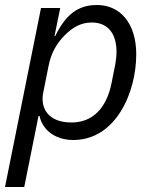

<svg xmlns="http://www.w3.org/2000/svg" viewBox="-24 -548 616 768"><path d="M-4 200H73L130 -84H134C149 -19 207 12 269 12C440 12 521 -179 521 -331C521 -453 458 -528 364 -528C288 -528 239 -490 197 -404H194L217 -516H140ZM262 -58C170 -58 136 -114 149 -178L170 -283C180 -335 202 -374 235 -407C265 -437 298 -458 343 -458C412 -458 442 -408 442 -341C442 -324 440 -307 437 -290L422 -215C402 -115 346 -58 262 -58Z"/></svg>

Font: LVC Sans
Style: Italic
Weight: 400
Italic angle: -11.31°
Designer: Mike Abbink, Paul van der Laan, Pieter van Rosmalen
Foundry: Bold Monday
Version: Version 3.0